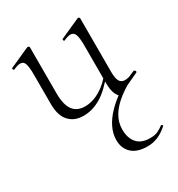

<svg xmlns="http://www.w3.org/2000/svg" viewBox="-162 -500 814 880"><g transform="rotate(-30 245.0 -60.0)"><path d="M180 7Q132 7 104 -23.5Q76 -54 76 -115V-270Q76 -311 70 -328.5Q64 -346 47 -346Q32 -346 11 -336Q7 -334 4.5 -340Q2 -346 6 -347L111 -394Q113 -395 115 -395Q117 -395 120 -393Q123 -391 123 -388V-145Q123 -84 144 -55.5Q165 -27 207 -27Q248 -27 289 -51.5Q330 -76 361 -119L366 -108Q317 -46 272 -19.5Q227 7 180 7ZM389 -388V-105Q389 -71 397.5 -55.5Q406 -40 426 -40Q437 -40 450 -44Q463 -48 482 -55Q487 -57 489 -51.5Q491 -46 487 -44L375 8Q373 9 371 9Q364 9 353.5 -11.5Q343 -32 343 -71V-270Q343 -311 336.5 -328.5Q330 -346 313 -346Q298 -346 277 -336Q273 -334 271 -340Q269 -346 273 -347L378 -394Q380 -395 381 -395Q383 -395 386 -393Q389 -391 389 -388ZM482 -58 487 -48Q423 -18 382 13.5Q341 45 321 78.5Q301 112 301 150Q301 196 324 222Q347 248 393 248Q419 248 435 240Q451 232 464 222Q467 220 470.5 224Q474 228 471 230Q444 254 418 264.5Q392 275 364 275Q309 275 281 248.5Q253 222 253 179Q253 113 315 49Q377 -15 482 -58Z"/></g></svg>

Font: Cormorant Infant Light
Style: Regular
Weight: 300
Designer: Christian Thalmann (Catharsis Fonts)
Foundry: Catharsis Fonts
Version: Version 4.001